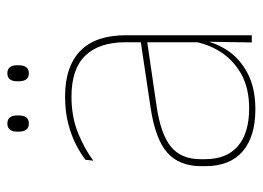

<svg xmlns="http://www.w3.org/2000/svg" viewBox="-114 -574 698 509"><g transform="rotate(-90 234.5 -319.0)"><path d="M377 0 379 -128 377.5 -131.5V-292V-334.5Q377.5 -404.5 342.2 -441.2Q307 -478 233.5 -478Q179 -478 136 -460.2Q93 -442.5 63.5 -420L66 -441Q81.5 -453 105.2 -465.5Q129 -478 161.2 -486.5Q193.5 -495 233.5 -495Q275 -495 305.5 -484.2Q336 -473.5 356.2 -453Q376.5 -432.5 386.2 -402.8Q396 -373 396 -335V0ZM200 9.5Q127.5 9.5 88.2 -24.2Q49 -58 49 -123V-134.5Q49 -192.5 85 -224.2Q121 -256 205.5 -268.5L386.5 -295.5L387 -278.5L209 -252.5Q134 -241.5 100.8 -214.5Q67.5 -187.5 67.5 -135.5V-124Q67.5 -66.5 102.2 -36.8Q137 -7 202.5 -7Q254.5 -7 291.8 -27.2Q329 -47.5 351.5 -82.2Q374 -117 380.5 -160.5L390 -142H384Q380 -102.5 358 -67.8Q336 -33 296.5 -11.8Q257 9.5 200 9.5ZM162 -591Q151 -591 145.8 -597.8Q140.5 -604.5 140.5 -618.5V-621.5Q140.5 -634.5 145.8 -641.2Q151 -648 162 -648Q173 -648 178.2 -641.2Q183.5 -634.5 183.5 -621.5V-618.5Q183.5 -604.5 178.2 -597.8Q173 -591 162 -591ZM295.5 -591Q284.5 -591 279.2 -597.8Q274 -604.5 274 -618.5V-621.5Q274 -634.5 279.2 -641.2Q284.5 -648 295.5 -648Q306 -648 311.2 -641.2Q316.5 -634.5 316.5 -621.5V-618.5Q316.5 -604.5 311.2 -597.8Q306 -591 295.5 -591Z"/></g></svg>

Font: Anek Telugu Medium Thin
Style: Regular
Weight: 250
Version: Version 1.003